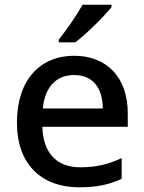

<svg xmlns="http://www.w3.org/2000/svg" viewBox="-20 -786 612 816"><path d="M454 -756V-766H331C306 -721 260 -655 230 -618V-606H300C348 -642 425 -719 454 -756ZM295 -549C150 -549 52 -446 52 -265C52 -84 160 10 316 10C393 10 442 -1 497 -26V-114C440 -88 390 -75 321 -75C221 -75 163 -136 160 -247H523V-305C523 -455 436 -549 295 -549ZM295 -467C378 -467 416 -409 417 -325H162C171 -416 218 -467 295 -467Z"/></svg>

Font: Noto Sans Medefaidrin Medium
Style: Regular
Weight: 500
Designer: Dalton Maag Ltd
Foundry: Dalton Maag Ltd
Version: Version 1.002